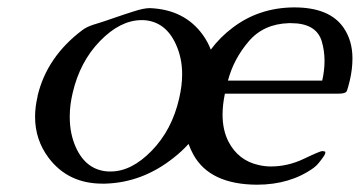

<svg xmlns="http://www.w3.org/2000/svg" viewBox="-20 -489 982 524"><path d="M859.4 -269Q865.7 -296.9 865.7 -322.8Q865.7 -351.1 857.9 -377Q842.8 -425.8 773.9 -425.8H768.6Q699.2 -423.8 658.7 -376Q617.7 -328.1 602.1 -269ZM783.2 -468.8Q879.4 -468.8 917.5 -413.6Q941.9 -378.4 941.9 -329.6Q941.9 -299.8 934.6 -269Q929.7 -249 926.8 -241.2Q923.8 -233.4 904.8 -233.4H593.8Q587.4 -202.6 587.4 -176.3Q587.4 -134.3 603.5 -102.5Q630.4 -50.8 686 -38.6Q702.1 -34.7 719.7 -34.7Q765.6 -34.7 809.6 -55.7Q853.5 -76.7 859.4 -76.7Q865.2 -76.2 867.2 -75.2Q868.7 -74.2 867.2 -69.3Q865.7 -64.5 856.9 -53.2Q848.1 -41.5 843.8 -37.6Q838.9 -33.7 835.9 -30.8Q772 15.1 680.7 15.1Q552.7 14.2 507.8 -66.9Q500 -81.1 494.6 -96.2Q476.6 -76.2 454.1 -58.6Q369.1 9.3 267.1 12.2H259.3Q166 12.2 112.8 -58.1Q75.7 -107.4 75.7 -170.4Q75.7 -196.8 82.5 -225.6V-227.1Q107.9 -334 204.6 -406.7Q215.8 -415.5 235.8 -421.9Q255.9 -427.7 286.6 -438.5Q317.4 -449.2 345.2 -458Q372.6 -466.8 388.2 -466.8H389.6Q483.9 -462.9 533.7 -393.6Q547.4 -374.5 555.2 -353.5Q580.6 -387.7 615.2 -413.6Q686.5 -467.8 781.2 -468.8ZM365.7 -434.1Q308.1 -433.6 252.9 -377Q197.8 -320.3 178.2 -234.9Q170.4 -201.7 170.4 -172.4Q170.4 -170.4 170.4 -168.9Q170.4 -124 187 -86.9Q215.3 -24.4 275.4 -21H282.2Q338.9 -21 394 -77.6Q449.2 -134.3 468.8 -219.7Q477.1 -254.9 477.1 -286.1Q477.1 -331.1 460 -368.2Q431.6 -430.7 371.6 -434.1Z"/></svg>

Font: Caudex
Style: Italic
Weight: 400
Italic angle: -13°
Version: Version 1.04